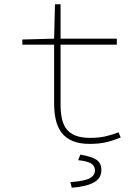

<svg xmlns="http://www.w3.org/2000/svg" viewBox="-20 -658 640 894"><path d="M398 12Q350 12 318 -1.5Q286 -15 267 -40Q248 -65 240 -99.5Q232 -134 232 -176V-450H84V-474L232 -478L236 -638H262V-478H524V-450H262V-172Q262 -136 268 -107Q274 -78 289 -58Q304 -38 331 -27Q358 -16 400 -16Q439 -16 470.5 -23Q502 -30 532 -42L542 -18Q509 -4 475.5 4Q442 12 398 12ZM314 216 308 190Q374 185 398 172Q422 159 422 136Q422 112 401 101.5Q380 91 344 88L354 62Q408 71 430 86.5Q452 102 452 134Q452 172 417 191.5Q382 211 314 216Z"/></svg>

Font: Source Code Pro ExtraLight
Style: Regular
Weight: 200
Monospace: yes
Designer: Paul D. Hunt, Teo Tuominen
Foundry: Adobe Systems Incorporated
Version: Version 2.030;PS 1.000;hotconv 16.6.51;makeotf.lib2.5.65220